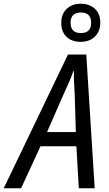

<svg xmlns="http://www.w3.org/2000/svg" viewBox="-81 -1008 584 1028"><path d="M-61 0H32L136 -225H328L341 0H426L381 -716H283ZM171 -301 258 -500Q274 -534 288 -566.5Q302 -599 312 -627H315Q314 -600 315.5 -566.5Q317 -533 319 -502L325 -301ZM351 -784Q398 -784 427 -812Q456 -840 456 -888Q456 -934 427 -961Q398 -988 351 -988Q305 -988 276 -960.5Q247 -933 247 -886Q247 -838 275 -811Q303 -784 351 -784ZM352 -831Q297 -831 297 -886Q297 -941 352 -941Q407 -941 407 -886Q407 -831 352 -831Z"/></svg>

Font: Noto Sans UI SemiCondensed
Style: Italic
Weight: 400
Width: 4
Italic angle: -12°
Designer: Monotype Design Team
Foundry: Monotype Imaging Inc.
Version: Version 1.901